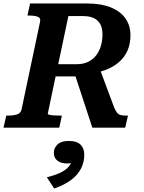

<svg xmlns="http://www.w3.org/2000/svg" viewBox="-48 -730 824 1098"><path d="M375 -320 517 -351 605 -115Q613 -96 621.5 -85.5Q630 -75 642 -72Q654 -69 672 -69H684L668 0H480ZM306 -69 291 0H-28L-12 -69H-1Q28 -69 49 -75.5Q70 -82 75 -103L181 -605Q186 -627 168.5 -634Q151 -641 120 -641H109L124 -710H452Q531 -710 586 -687.5Q641 -665 669.5 -624.5Q698 -584 698 -528Q698 -479 681 -440.5Q664 -402 631.5 -374Q599 -346 553 -329Q507 -312 448 -307Q438 -304 430.5 -301Q423 -298 416.5 -296Q410 -294 403 -293H270L225 -79Q225 -76 234.5 -73.5Q244 -71 259.5 -70Q275 -69 293 -69ZM427 -638H343L285 -363H393Q429 -363 456.5 -376.5Q484 -390 502 -413.5Q520 -437 529 -467.5Q538 -498 538 -534Q538 -567 526.5 -590Q515 -613 490.5 -625.5Q466 -638 427 -638ZM262 348 220 284Q263 273 292 260Q321 247 339 229.5Q357 212 363 187Q365 182 368.5 182Q372 182 375.5 184Q379 186 379 191Q372 197 361.5 201Q351 205 339 205Q301 205 280.5 189Q260 173 260 145Q260 115 281.5 95.5Q303 76 345 76Q391 76 412.5 97Q434 118 434 155Q434 197 415.5 233.5Q397 270 359.5 298.5Q322 327 262 348Z"/></svg>

Font: Roboto Serif 20pt SemiBold
Style: Italic
Weight: 600
Italic angle: -10°
Version: Version 1.007